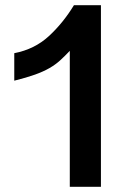

<svg xmlns="http://www.w3.org/2000/svg" viewBox="-20 -720 496 740"><path d="M249 -524Q230 -504 212 -487.5Q194 -471 170.5 -457.5Q147 -444 115 -432.5Q83 -421 35 -409V-515Q113 -530 168 -580.5Q223 -631 265 -700H369V0H249Z"/></svg>

Font: Moderustic Med
Style: Regular
Weight: 500
Designer: Tural Alisoy
Foundry: TAFT Foundry
Version: Version 2.110